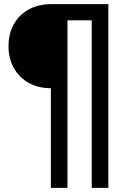

<svg xmlns="http://www.w3.org/2000/svg" viewBox="-20 -725 647 925"><path d="M225 180V-300Q164 -300 118 -326Q72 -352 46.5 -397.5Q21 -443 21 -503Q21 -562 46.5 -608Q72 -654 118.5 -679.5Q165 -705 227 -705H502V180H422V-627H305V180Z"/></svg>

Font: Nunito Sans 7pt Medium
Style: Regular
Weight: 500
Designer: Vernon Adams
Foundry: Vernon Adams
Version: Version 3.101;gftools[0.9.27]